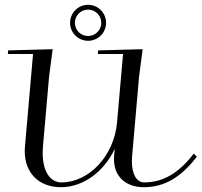

<svg xmlns="http://www.w3.org/2000/svg" viewBox="-20 -770 840 800"><path d="M347 -750C305.6 -750 272 -716.4 272 -675C272 -633.6 305.6 -600 347 -600C388.4 -600 422 -633.6 422 -675C422 -716.4 388.4 -750 347 -750ZM347 -730C377.4 -730 402 -705.4 402 -675C402 -644.6 377.4 -620 347 -620C316.6 -620 292 -644.6 292 -675C292 -705.4 316.6 -730 347 -730ZM14 -560 12.7 -545H117.7L84 -160C83.4 -153.3 83.1 -146.8 83.1 -140.4C83.1 -49.4 141.6 10 234.1 10C327.6 10 413.9 -55.6 458.1 -149.8L455.5 -120C455.1 -115.2 454.9 -110.5 454.9 -105.9C454.9 -35.8 503.1 10 579.1 10C665.6 10 733.7 -31 800.2 -117L787.4 -130C725.3 -49 659.6 -10 580.9 -10C549 -10 529.5 -44.5 529.5 -98.3C529.5 -105.3 529.8 -112.5 530.5 -120L559.4 -450L574.4 -565L389 -560L387.7 -545H492.7L467.7 -260C455.7 -122 351.8 -10 235.9 -10C187.5 -10 157.8 -58.2 157.8 -132.9C157.8 -141.6 158.2 -150.6 159 -160L184.4 -450L199.4 -565Z"/></svg>

Font: Galberik
Style: Regular
Weight: 400
Designer: Gluk
Foundry: Gluk
Version: Version 0.50